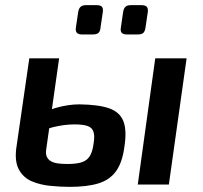

<svg xmlns="http://www.w3.org/2000/svg" viewBox="-20 -718 788 747"><path d="M210 -491 160 -138Q157 -119 162.5 -107.5Q168 -96 179.5 -90Q191 -84 207 -82Q223 -80 242 -80Q277 -80 297.5 -86.5Q318 -93 329 -110Q340 -127 344 -159Q349 -188 344 -204.5Q339 -221 321.5 -227.5Q304 -234 269 -234Q230 -234 185.5 -223Q141 -212 91 -183L102 -256Q150 -285 198 -298.5Q246 -312 289 -312Q364 -311 405 -296.5Q446 -282 460 -246.5Q474 -211 464 -147Q456 -86 431.5 -52Q407 -18 363 -4.5Q319 9 251 9Q214 9 175 5Q136 1 104 -12.5Q72 -26 54.5 -56.5Q37 -87 43 -139L94 -491ZM706 -491 637 0H516L584 -491ZM356 -698Q372 -698 377 -691Q382 -684 380 -671L371 -610Q370 -596 363 -590Q356 -584 342 -584H298Q272 -584 275 -609L284 -670Q286 -684 293 -691Q300 -698 315 -698ZM530 -698Q546 -698 551.5 -691Q557 -684 555 -671L546 -610Q544 -596 537.5 -590Q531 -584 517 -584H473Q446 -584 450 -609L459 -671Q461 -685 468 -691.5Q475 -698 489 -698Z"/></svg>

Font: Exo 2 SemiBold
Style: Italic
Weight: 600
Italic angle: -8°
Designer: Natanael Gama
Foundry: Natanael Gama
Version: Version 2.010